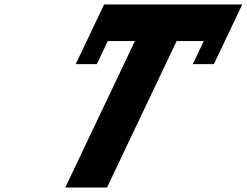

<svg xmlns="http://www.w3.org/2000/svg" viewBox="-20 -845 1111 865"><path d="M370.6 -660 321.1 -556H416.1L465.6 -660H587.8L274 0H462L775.8 -660H898L848.6 -556H943.6L993 -660L1071.4 -825H449Z"/></svg>

Font: Hussar
Style: BdSuprExtOblFive
Weight: 700
Foundry: Cannot Into Space Fonts
Version: Version 2.00